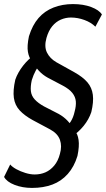

<svg xmlns="http://www.w3.org/2000/svg" viewBox="-25 -733 520 942"><path d="M132 189Q85 189 46.5 174Q8 159 -5 135L25 74Q35 86 55 97Q75 108 99.5 115.5Q124 123 145 123Q174 123 198 112.5Q222 102 241 79.5Q260 57 269 22Q280 -16 269 -47Q258 -78 221 -98L135 -144Q95 -166 71.5 -191.5Q48 -217 43 -253Q38 -289 50 -342Q62 -377 88.5 -411Q115 -445 150 -468L131 -434Q117 -450 112 -478.5Q107 -507 117 -555Q134 -610 164 -644.5Q194 -679 237.5 -696Q281 -713 333 -713Q384 -713 422.5 -698.5Q461 -684 475 -662L443 -602Q422 -623 389 -635Q356 -647 323 -647Q297 -647 273 -636.5Q249 -626 231 -604Q213 -582 203 -547Q191 -504 205.5 -475Q220 -446 251 -428L339 -379Q382 -355 404 -329Q426 -303 430.5 -268Q435 -233 423 -183Q411 -147 385.5 -115.5Q360 -84 324 -60L342 -91Q356 -77 360.5 -46.5Q365 -16 355 32Q339 85 307.5 120.5Q276 156 232 172.5Q188 189 132 189ZM131 -340Q124 -309 126.5 -286Q129 -263 145.5 -245Q162 -227 191 -211L263 -174Q288 -160 306.5 -140.5Q325 -121 331 -103L293 -100Q309 -116 322 -136.5Q335 -157 341 -185Q349 -214 347 -236Q345 -258 330 -277Q315 -296 283 -313L209 -352Q184 -366 166 -385.5Q148 -405 140 -423H178Q162 -408 150.5 -387Q139 -366 131 -340Z"/></svg>

Font: Nunito Sans 7pt Condensed Medium
Style: Italic
Weight: 500
Width: 3
Italic angle: -9°
Designer: Vernon Adams
Foundry: Vernon Adams
Version: Version 3.101;gftools[0.9.27]